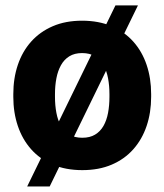

<svg xmlns="http://www.w3.org/2000/svg" viewBox="-20 -614 603 704"><path d="M485.8 -594.2 162.1 69.8H79.6L403.3 -594.2ZM28.8 -258.8V-269Q28.8 -327.1 45.4 -376.2Q62 -425.3 94.2 -461.4Q126.5 -497.6 173.3 -517.8Q220.2 -538.1 280.8 -538.1Q342.3 -538.1 389.4 -517.8Q436.5 -497.6 468.8 -461.4Q501 -425.3 517.6 -376.2Q534.2 -327.1 534.2 -269V-258.8Q534.2 -201.2 517.6 -152.1Q501 -103 468.8 -66.7Q436.5 -30.3 389.6 -10.3Q342.8 9.8 281.7 9.8Q221.2 9.8 173.8 -10.3Q126.5 -30.3 94.2 -66.7Q62 -103 45.4 -152.1Q28.8 -201.2 28.8 -258.8ZM181.6 -269V-258.8Q181.6 -227.5 186.8 -200.2Q191.9 -172.9 203.6 -152.3Q215.3 -131.8 234.6 -120.4Q253.9 -108.9 281.7 -108.9Q309.6 -108.9 328.6 -120.4Q347.7 -131.8 359.4 -152.3Q371.1 -172.9 376.2 -200.2Q381.3 -227.5 381.3 -258.8V-269Q381.3 -299.8 376.2 -326.9Q371.1 -354 359.4 -375Q347.7 -396 328.4 -407.7Q309.1 -419.4 280.8 -419.4Q253.4 -419.4 234.4 -407.7Q215.3 -396 203.6 -375Q191.9 -354 186.8 -326.9Q181.6 -299.8 181.6 -269Z"/></svg>

Font: Roboto ExtraBold
Style: Regular
Weight: 800
Designer: Christian Robertson
Foundry: Google
Version: Version 3.009; 2024